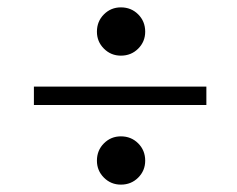

<svg xmlns="http://www.w3.org/2000/svg" viewBox="-20 -598 642 521"><path d="M243 -162Q243 -190 262 -209Q281 -228 308 -228Q336 -228 355 -209Q374 -190 374 -162Q374 -135 355 -116Q336 -97 308 -97Q281 -97 262 -116Q243 -135 243 -162ZM243 -512Q243 -540 262 -559Q281 -578 308 -578Q336 -578 355 -559Q374 -540 374 -512Q374 -485 355 -466Q336 -447 308 -447Q281 -447 262 -466Q243 -485 243 -512ZM540 -313H72V-363H540Z"/></svg>

Font: SVN-Libre Baskerville
Style: Italic
Weight: 400
Italic angle: -14°
Designer: Pablo Impallari, Rodrigo Fuenzalida
Foundry: Pablo Impallari, Rodrigo Fuenzalida
Version: Version 1.000; ttfautohint (v1.8.4)